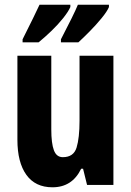

<svg xmlns="http://www.w3.org/2000/svg" viewBox="-20 -786 558 816"><path d="M462 -549V0H350L333 -69H325Q287 10 203 10Q130 10 92 -43Q54 -96 54 -192V-549H198V-236Q198 -177 209 -147.5Q220 -118 247 -118Q293 -118 305.5 -159Q318 -200 318 -273V-549ZM443 -756Q435 -737 412 -709Q389 -681 362 -653.5Q335 -626 313 -606H239V-619Q265 -669 284 -707.5Q303 -746 311 -766H443ZM279 -756Q270 -736 248.5 -709Q227 -682 199 -655Q171 -628 144 -606H76V-619Q102 -670 120.5 -708.5Q139 -747 148 -766H279Z"/></svg>

Font: Noto Sans Gurmukhi ExtraCondensed ExtraBold
Style: Regular
Weight: 800
Width: 2
Designer: Jelle Bosma - Monotype Design Team
Foundry: Monotype Imaging Inc.
Version: Version 2.004; ttfautohint (v1.8.4.7-5d5b)